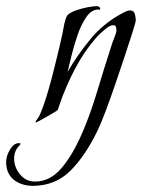

<svg xmlns="http://www.w3.org/2000/svg" viewBox="-143 -386 462 625"><path d="M-37 219Q-76 218 -99.5 198Q-123 178 -123 141Q-123 122 -110.5 101Q-98 80 -82 80Q-76 80 -76 82Q-76 84 -82 90Q-97 106 -97 130Q-97 158 -78 181.5Q-59 205 -29 205Q20 205 57 161.5Q94 118 125 46Q151 -14 173.5 -89Q196 -164 220 -238Q222 -246 229 -263Q236 -280 236 -287Q236 -292 234.5 -298Q233 -304 225 -304Q215 -304 199.5 -291Q184 -278 176 -270Q133 -222 102 -163.5Q71 -105 50 -43Q47 -35 46.5 -31.5Q46 -28 38 -23Q35 -21 19.5 -12Q4 -3 -10.5 5Q-25 13 -26 13Q-27 13 -27 12Q-27 8 -23.5 4Q-20 0 -19 -2Q-12 -13 -2.5 -39.5Q7 -66 16.5 -99.5Q26 -133 34.5 -167.5Q43 -202 50 -231Q57 -260 60 -275Q62 -283 64 -296Q66 -309 70 -322Q74 -335 79 -339Q89 -347 106.5 -353Q124 -359 143 -362.5Q162 -366 174 -366Q176 -366 179 -364Q182 -362 183 -360V-357Q183 -354 181 -354.5Q179 -355 177 -355Q155 -355 138 -330.5Q121 -306 109 -270.5Q97 -235 89 -202Q81 -169 77 -152Q109 -207 150.5 -257.5Q192 -308 248 -339Q255 -343 264 -347.5Q273 -352 280 -352Q293 -352 296 -340.5Q299 -329 299 -319Q299 -315 289.5 -284.5Q280 -254 265 -209Q250 -164 233.5 -115.5Q217 -67 201.5 -26Q186 15 176 36Q136 120 86.5 169.5Q37 219 -37 219Z"/></svg>

Font: Beau Rivage
Style: Regular
Weight: 400
Designer: Robert E. Leuschke
Foundry: Robert E. Leuschke
Version: Version 1.010; ttfautohint (v1.8.3)